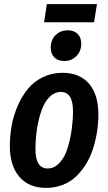

<svg xmlns="http://www.w3.org/2000/svg" viewBox="-20 -896 525 931"><path d="M436 -788.1H193.8L207 -876H450.2ZM292 -600.1Q260.7 -600.1 243.4 -617.7Q226.1 -635.3 226.1 -665Q226.1 -702.6 249.5 -725.8Q272.9 -749 308.1 -749Q339.4 -749 356.7 -731.4Q374 -713.9 374 -684.1Q374 -647.5 350.1 -623.8Q326.2 -600.1 292 -600.1ZM203.1 15.1Q120.6 15.1 74.2 -38.3Q27.8 -91.8 27.8 -188Q27.8 -238.8 36.9 -288.1Q45.9 -337.4 66.2 -383.8Q86.4 -430.2 115.5 -465.3Q144.5 -500.5 187.7 -521.7Q231 -543 283.2 -543Q365.7 -543 411.4 -490.5Q457 -438 457 -340.8Q457 -299.3 450.7 -258.1Q444.3 -216.8 431.6 -176.5Q418.9 -136.2 397.9 -101.8Q377 -67.4 349.6 -41Q322.3 -14.6 284.7 0.2Q247.1 15.1 203.1 15.1ZM210.9 -79.1Q244.6 -79.1 270 -107.7Q295.4 -136.2 308.6 -180.9Q321.8 -225.6 327.9 -269.8Q334 -314 334 -356Q334 -450.2 274.9 -450.2Q247.6 -450.2 225.6 -430.9Q203.6 -411.6 190.2 -381.8Q176.8 -352.1 167.7 -314Q158.7 -275.9 155.3 -240.7Q151.9 -205.6 151.9 -172.9Q151.9 -79.1 210.9 -79.1Z"/></svg>

Font: Fira Sans Compressed Medium
Style: Italic
Weight: 500
Width: 3
Italic angle: -8°
Designer: Carrois Corporate & Edenspiekermann AG
Foundry: Carrois Corporate GbR & Edenspiekermann AG
Version: Version 4.203;PS 004.203;hotconv 1.0.88;makeotf.lib2.5.64775